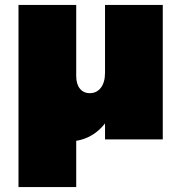

<svg xmlns="http://www.w3.org/2000/svg" viewBox="-20 -567 732 781"><path d="M55.2 193.8V-546.9H290V-257.8Q290 -225.1 304.9 -206.5Q319.8 -188 345.2 -188Q373.5 -188 390.4 -210.2Q407.2 -232.4 407.2 -271V-546.9H642.1V0H407.2V-64.9Q360.8 -5.9 290 5.9V193.8Z"/></svg>

Font: Trueno UltraBlack
Style: Regular
Weight: 950
Designer: Julieta Ulanovsky
Foundry: Julieta Ulanovsky
Version: Version 3.001b | FøM Fix